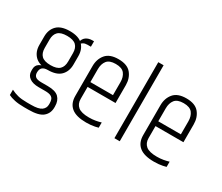

<svg xmlns="http://www.w3.org/2000/svg" viewBox="-141 -1062 1800 1560"><g transform="rotate(30 759.0 -282.0)"><path d="M98 -152Q98 -187 122.5 -204Q147 -221 173 -219Q184 -219 192 -216Q200 -213 209 -209Q177 -209 160.5 -194.5Q144 -180 144 -148Q144 -122 160 -109Q176 -96 216 -96H275Q348 -96 378.5 -66Q409 -36 409 18V28Q409 83 370 116Q331 149 235 149H194Q142 149 105 141Q68 133 45 121V71Q76 87 109.5 95.5Q143 104 194 104H234Q304 104 331.5 83.5Q359 63 359 29V18Q359 -2 353.5 -17.5Q348 -33 330.5 -42Q313 -51 276 -51H216Q160 -51 129 -73.5Q98 -96 98 -136ZM49 -430Q49 -495 88 -534Q127 -573 209 -573Q292 -573 330.5 -534Q369 -495 369 -430V-352Q369 -288 330.5 -248.5Q292 -209 209 -209Q127 -209 88 -248.5Q49 -288 49 -352ZM319 -430Q319 -478 293.5 -503Q268 -528 209 -528Q150 -528 124.5 -503Q99 -478 99 -430V-352Q99 -304 124.5 -279Q150 -254 209 -254Q268 -254 293.5 -279Q319 -304 319 -352ZM404 -599H419V-548H386Q364 -548 349 -539.5Q334 -531 325 -517L315 -530Q321 -565 345 -582Q369 -599 404 -599Z M509 -419Q509 -484 546 -528.5Q583 -573 665 -573Q748 -573 784.5 -528.5Q821 -484 821 -419V-255H771V-419Q771 -467 747.5 -497.5Q724 -528 665 -528Q606 -528 582.5 -497.5Q559 -467 559 -419V-169H509ZM509 -173H559V-139Q559 -93 589.5 -67.5Q620 -42 692 -42Q724 -42 752.5 -47Q781 -52 803 -59V-10Q790 -6 772.5 -2.5Q755 1 735 3Q715 5 692 5Q599 5 554 -31.5Q509 -68 509 -139ZM539 -297H821V-252H539Z M956 -713H1006V0H956Z M1146 -419Q1146 -484 1183 -528.5Q1220 -573 1302 -573Q1385 -573 1421.5 -528.5Q1458 -484 1458 -419V-255H1408V-419Q1408 -467 1384.5 -497.5Q1361 -528 1302 -528Q1243 -528 1219.5 -497.5Q1196 -467 1196 -419V-169H1146ZM1146 -173H1196V-139Q1196 -93 1226.5 -67.5Q1257 -42 1329 -42Q1361 -42 1389.5 -47Q1418 -52 1440 -59V-10Q1427 -6 1409.5 -2.5Q1392 1 1372 3Q1352 5 1329 5Q1236 5 1191 -31.5Q1146 -68 1146 -139ZM1176 -297H1458V-252H1176Z"/></g></svg>

Font: Khand Variable Light
Style: Regular
Weight: 300
Designer: Satya Rajpurohit
Foundry: Indian Type Foundry
Version: Version 3.000